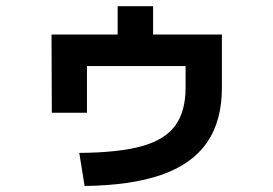

<svg xmlns="http://www.w3.org/2000/svg" viewBox="-20 -619 904 635"><path d="M593.8 -329.1V-400.4H267.6V-246.1H151.4L150.4 -504.9H369.1V-598.6H486.3V-504.9H713.9V-329.1Q713.9 -219.2 665 -148.2Q616.2 -77.1 515.9 -41.5Q415.5 -5.9 259.8 -3.9L242.2 -113.3Q373.5 -114.3 449.7 -135.7Q525.9 -157.2 559.8 -203.9Q593.8 -250.5 593.8 -329.1Z"/></svg>

Font: Pretendard GOV
Style: Bold
Weight: 700
Designer: Base glyphs from Inter by Rasmus Andersson; Hangeul glyphs from Noto Sans CJK(Source Han Sans) by Jang Soo-young and Kan
Foundry: Kil Hyung-jin
Version: Version 1.309